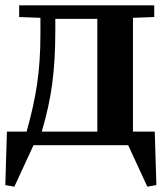

<svg xmlns="http://www.w3.org/2000/svg" viewBox="-20 -546 621 722"><path d="M34 156 0 150 6 -51H80Q107 -146 119.5 -230Q132 -314 132 -417V-479L52 -482V-526H560V-482L480 -479V-51H562L568 150L534 156L462 0H106ZM346 -51V-475H188V-429Q188 -319 176.5 -232Q165 -145 137 -51Z"/></svg>

Font: Minipax
Style: Bold
Weight: 600
Designer: Raphaël Ronot, Igor Stepanchenko (Cyrillic)
Foundry: steppetype
Version: Version 1.002